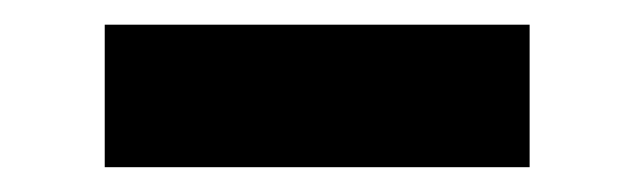

<svg xmlns="http://www.w3.org/2000/svg" viewBox="-20 -387 509 154"><path d="M64 -252.9V-367.2H404.8V-252.9Z"/></svg>

Font: TASA Orbiter Text SemiBold
Style: Regular
Weight: 600
Designer: Weizhong Zhang
Version: Version 1.000;Glyphs 3.1.2 (3151)